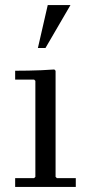

<svg xmlns="http://www.w3.org/2000/svg" viewBox="-20 -740 360 760"><path d="M205 -35H280V0H40V-35H115L120 -40V-420L115 -425H40V-460Q66 -460 91.5 -460.5Q117 -461 143 -462Q169 -463 195 -465L200 -460V-40ZM130 -550 169 -720H259L160 -550Z"/></svg>

Font: Brygada 1918
Style: Regular
Weight: 400
Designer: Mateusz Machalski | Borys Kosmynka | Przemek Hoffer
Foundry: NIEPODLEGLA 2018
Version: Version 3.006